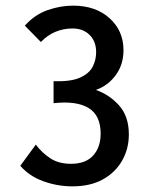

<svg xmlns="http://www.w3.org/2000/svg" viewBox="-20 -650 540 681"><path d="M237 11Q184 11 134 -7Q84 -25 52 -62L107 -137Q129 -108 158.5 -88.5Q188 -69 232 -69Q284 -69 310.5 -98.5Q337 -128 337 -176Q337 -241 294 -267Q251 -293 170 -284V-362Q231 -360 263.5 -374.5Q296 -389 308.5 -413Q321 -437 321 -465Q321 -503 298 -526Q275 -549 237 -549Q206 -549 177.5 -537.5Q149 -526 125 -501L68 -559Q103 -598 148.5 -614Q194 -630 239 -630Q319 -630 368.5 -585.5Q418 -541 418 -472Q418 -421 390.5 -383.5Q363 -346 320 -331Q367 -315 402 -276.5Q437 -238 437 -173Q437 -122 413 -80Q389 -38 344.5 -13.5Q300 11 237 11Z"/></svg>

Font: Inconsolata SemiBold
Style: Regular
Weight: 600
Monospace: yes
Designer: Raph Levien, Cyreal, Brenton Simpson
Foundry: Raph Levien, Cyreal, Google
Version: Version 3.100; ttfautohint (v1.8.4.7-5d5b)